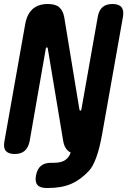

<svg xmlns="http://www.w3.org/2000/svg" viewBox="-34 -760 654 960"><path d="M92 -639Q101 -690 129.5 -715Q158 -740 205 -740Q244 -740 262.5 -723.5Q281 -707 287 -675L363 -213Q364 -210 365 -208.5Q366 -207 368 -207Q370 -207 371.5 -208.5Q373 -210 373 -213L455 -677Q461 -709 479 -724.5Q497 -740 528.5 -740Q560 -740 573 -724.5Q586 -709 581 -677L477 -91Q452 50 410.5 94.5Q369 139 321.5 159.5Q274 180 206 180H198Q166 180 153 164.5Q140 149 146 117Q152 85 170.5 69.5Q189 54 221 54H235Q275 54 295 38Q315 22 319 2Q312 -1 306 -6Q287 -23 282 -55L205 -517Q205 -520 203.5 -521.5Q202 -523 200 -523Q198 -523 197 -521.5Q196 -520 195 -517L114 -53Q107 -21 89 -5.5Q71 10 39.5 10Q8 10 -5 -5.5Q-18 -21 -12 -53Z"/></svg>

Font: Maple Mono
Style: Bold Italic
Weight: 700
Italic angle: -10°
Monospace: yes
Designer: subframe7536
Version: Version 7.000